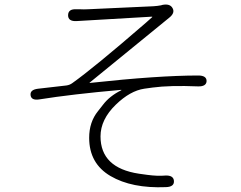

<svg xmlns="http://www.w3.org/2000/svg" viewBox="-20 -774 1040 829"><path d="M365 -179Q365 -247 403 -294Q414 -308 425 -322Q453 -359 503 -384Q507 -386 502 -386Q289 -367 151 -345Q115 -339 112 -363Q109 -387 145 -391L267 -405Q281 -407 292 -415Q385 -481 609 -675L636 -699Q640 -702 635 -702L311 -683Q274 -681 274 -708Q274 -736 310 -734H325Q342 -733 359 -734L642 -747Q659 -748 675 -751L682 -753Q714 -759 725 -739Q737 -718 710 -697L368 -418Q364 -415 369 -416Q663 -448 836 -448Q872 -448 872 -424Q871 -400 835 -401Q713 -406 639 -396Q621 -394 603 -391Q542 -382 480 -322Q414 -258 414 -185Q414 -49 580 -24Q598 -21 616 -19Q661 -13 693 -16Q729 -18 731 7Q733 33 696 34Q549 40 457 -14Q365 -68 365 -179Z"/></svg>

Font: Resource Han Rounded KR Light
Style: Regular
Weight: 300
Designer: Cyano Hao (round all glyphs); Ryoko NISHIZUKA 西塚涼子 (kana, bopomofo & ideographs); Paul D. Hunt (Latin, Greek & Cyrillic)
Foundry: Cyano Hao
Version: 0.990